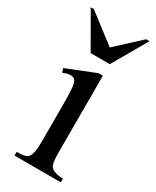

<svg xmlns="http://www.w3.org/2000/svg" viewBox="-178 -728 633 779"><g transform="rotate(30 139.0 -338.0)"><path d="M184.6 -460V-100.6Q184.6 -47.9 194.3 -36.6Q204.1 -25.4 216.8 -22.5Q230.5 -17.6 252.9 -17.6V0H36.1V-17.6Q78.1 -17.6 86.9 -27.3Q103.5 -43 103.5 -100.6V-273.4Q103.5 -355.5 98.6 -372.1Q93.8 -388.7 87.9 -391.6Q81.1 -396.5 69.3 -396.5Q56.6 -396.5 36.1 -387.7L29.3 -406.2L164.1 -460ZM185.5 -514.6H95.7L2.9 -675.8H17.6L151.4 -573.2L262.7 -675.8H278.3Z"/></g></svg>

Font: Menaion Unicode
Style: Regular
Weight: 400
Designer: Aleksandr Andreev
Foundry: Ponomar Technologies, Inc.
Version: 2.0